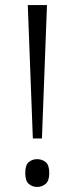

<svg xmlns="http://www.w3.org/2000/svg" viewBox="-20 -734 294 760"><path d="M110 -186 90 -714H166L146 -186ZM127 6Q108 6 94 -6Q80 -18 80 -49Q80 -81 94 -92.5Q108 -104 127 -104Q146 -104 160.5 -92.5Q175 -81 175 -49Q175 -18 160.5 -6Q146 6 127 6Z"/></svg>

Font: Noto Serif Malayalam Light
Style: Regular
Weight: 300
Designer: Indian type Foundry, Jelle Bosma, Monotype Design Team
Foundry: Monotype Imaging Inc.
Version: Version 2.104; ttfautohint (v1.8.4.7-5d5b)